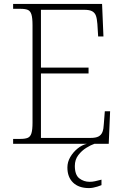

<svg xmlns="http://www.w3.org/2000/svg" viewBox="-20 -734 633 980"><path d="M47 0V-25H84Q108 -25 121.5 -30.5Q135 -36 140.5 -54Q146 -72 146 -108V-605Q146 -642 140.5 -660Q135 -678 122 -683.5Q109 -689 84 -689H47V-714H501L508 -548H481L477 -612Q475 -639 469.5 -654Q464 -669 450.5 -676.5Q437 -684 410 -684H189V-389H432V-359H189V-30H442Q469 -30 483 -37.5Q497 -45 503 -60.5Q509 -76 510 -102L515 -166H542L535 0ZM434 226Q382 226 353 198Q324 170 324 121Q324 93 338.5 68Q353 43 375.5 24.5Q398 6 423 0H462Q444 6 420.5 20.5Q397 35 379.5 58Q362 81 362 113Q362 159 385 176.5Q408 194 437 194Q452 194 465 191Q478 188 498 183V211Q488 215 477 218.5Q466 222 455 224Q444 226 434 226Z"/></svg>

Font: Noto Serif Bengali ExtraLight
Style: Regular
Weight: 250
Version: Version 2.003